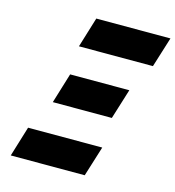

<svg xmlns="http://www.w3.org/2000/svg" viewBox="-119 -926 935 1025"><g transform="rotate(15 348.0 -413.0)"><path d="M555.7 -501H228.6L177.6 -334H503.8ZM495.3 -168H85.4L34.4 -1H443.2ZM696.2 -825H286.3L235.2 -658H644.1Z"/></g></svg>

Font: Hussar
Style: BdSuprConOblThree
Weight: 700
Foundry: Cannot Into Space Fonts
Version: Version 2.00